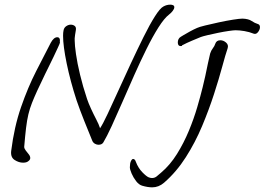

<svg xmlns="http://www.w3.org/2000/svg" viewBox="-20 -670 1137 825"><path d="M403 -48Q396 -48 388.5 -52Q381 -56 377 -64Q361 -103 342 -150.5Q323 -198 309 -239Q282 -322 266.5 -397.5Q251 -473 251 -516Q251 -523 251.5 -529Q252 -535 253 -539Q255 -551 264.5 -557.5Q274 -564 284 -564Q294 -564 301 -558.5Q308 -553 306 -541Q305 -536 302.5 -519.5Q300 -503 301 -495Q301 -476 306.5 -437.5Q312 -399 324 -349Q336 -299 354 -245Q360 -227 371 -203Q382 -179 393.5 -157Q405 -135 410 -119Q422 -137 442.5 -180.5Q463 -224 488.5 -280.5Q514 -337 542 -397Q570 -457 596.5 -510.5Q623 -564 645.5 -599.5Q668 -635 682 -642Q696 -650 712 -650Q719 -650 724 -647.5Q729 -645 729 -639Q729 -632 722 -623Q715 -614 707 -608Q686 -592 661 -552.5Q636 -513 609.5 -459.5Q583 -406 556.5 -346.5Q530 -287 505.5 -230.5Q481 -174 460 -128.5Q439 -83 424 -58Q418 -48 403 -48ZM79 29Q61 29 43 17.5Q25 6 28 -21Q41 -125 70.5 -210Q100 -295 135 -363.5Q170 -432 198 -486Q211 -510 226 -510Q240 -510 237 -488H238Q237 -483 229 -466Q221 -449 210.5 -426.5Q200 -404 189.5 -383.5Q179 -363 174 -352Q154 -311 140.5 -281.5Q127 -252 117.5 -228Q108 -204 102 -179Q96 -154 92 -120.5Q88 -87 84 -39Q84 -32 90.5 -23.5Q97 -15 103.5 -7Q110 1 110 9Q110 17 101 23Q94 29 79 29ZM756 -472Q744 -472 744 -488Q744 -495 747 -501.5Q750 -508 757 -512Q757 -512 768.5 -519Q780 -526 796.5 -535Q813 -544 827 -550Q835 -554 861.5 -560.5Q888 -567 920.5 -574Q953 -581 981.5 -585.5Q1010 -590 1022 -590Q1048 -589 1061 -580Q1074 -571 1090 -566Q1097 -563 1097 -553Q1097 -543 1089 -532.5Q1081 -522 1071 -525Q1051 -533 1030 -536.5Q1009 -540 992 -540Q984 -540 963 -537Q942 -534 917.5 -529Q893 -524 872 -519Q851 -514 843 -511Q826 -504 804.5 -495Q783 -486 762 -475V-473Q760 -472 756 -472ZM634 135Q615 135 591 128Q577 124 565 108.5Q553 93 545.5 75.5Q538 58 538 49Q538 32 542.5 22.5Q547 13 552 13Q560 13 564 26Q574 52 591.5 70Q609 88 619 92Q627 95 633 95Q644 95 652.5 88.5Q661 82 672 72Q711 39 740.5 -8.5Q770 -56 791.5 -108Q813 -160 827.5 -209.5Q842 -259 851 -296Q856 -315 862 -343Q868 -371 873.5 -398Q879 -425 883 -440Q887 -453 894.5 -462.5Q902 -472 905 -482Q910 -497 927 -497Q940 -497 951.5 -487Q963 -477 958 -462Q949 -436 935 -384Q921 -332 899.5 -265.5Q878 -199 848.5 -128.5Q819 -58 778.5 5.5Q738 69 685 115Q662 135 634 135Z"/></svg>

Font: Grape Nuts
Style: Regular
Weight: 400
Designer: Robert E. Leuschke
Foundry: Robert E. Leuschke
Version: Version 1.010; ttfautohint (v1.8.3)